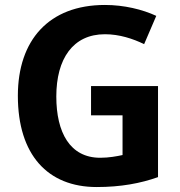

<svg xmlns="http://www.w3.org/2000/svg" viewBox="-20 -744 727 774"><path d="M347 -397V-279H474V-119C451 -114 419 -108 384 -108C262 -108 207 -210 207 -355C207 -507 274 -606 403 -606C461 -606 516 -588 561 -566L610 -680C554 -706 480 -724 403 -724C177 -724 52 -582 52 -358C52 -120 172 10 370 10C467 10 547 -5 617 -30V-397Z"/></svg>

Font: Noto Sans Display
Style: Bold
Weight: 700
Designer: Monotype Design Team
Foundry: Monotype Imaging Inc.
Version: Version 1.900